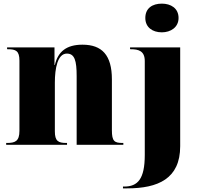

<svg xmlns="http://www.w3.org/2000/svg" viewBox="-20 -797 1101 1057"><path d="M871 -619C920 -619 963 -647 963 -698C963 -752 920 -777 871 -777C819 -777 780 -752 780 -698C780 -647 819 -619 871 -619ZM14 0H349V-10H345C301 -10 282 -20 282 -74V-342C282 -421 297 -502 348 -502C391 -502 402 -463 402 -378V0H659V-10H655C610 -10 596 -19 596 -80V-360C596 -494 541 -551 434 -551C346 -551 299 -513 282 -439H280V-536H19V-526H23C67 -526 87 -517 87 -463V-77C87 -19 63 -10 18 -10H14ZM657 240H680C850 240 972 187 972 8V-536H696V-526H700C742 -526 777 -517 777 -461V56C777 189 738 230 664 230H657Z"/></svg>

Font: Noto Serif Display Black
Style: Regular
Weight: 900
Designer: Monotype Design Team
Foundry: Monotype Imaging Inc.
Version: Version 2.009